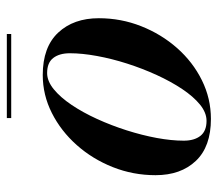

<svg xmlns="http://www.w3.org/2000/svg" viewBox="-57 -555 622 548"><g transform="rotate(-90 254.0 -281.0)"><path d="M188.5 10Q109.5 10 68.8 -33Q28 -76 28 -148Q28 -212 51 -270Q74 -328 114 -373Q154 -418 205.5 -444Q257 -470 314 -470Q393.5 -470 434.8 -426Q476 -382 476 -310Q476 -246.5 453.2 -189Q430.5 -131.5 390.8 -86.5Q351 -41.5 299 -15.8Q247 10 188.5 10ZM183 -2.5Q206.5 -2.5 229.5 -21.2Q252.5 -40 274 -72.2Q295.5 -104.5 314 -145Q332.5 -185.5 346.5 -229.2Q360.5 -273 368.2 -315.2Q376 -357.5 376 -392.5Q376 -422.5 362.5 -440Q349 -457.5 319.5 -457.5Q296.5 -457.5 273.2 -438.5Q250 -419.5 228.5 -387.5Q207 -355.5 188.5 -315Q170 -274.5 156 -230.5Q142 -186.5 134.2 -144.5Q126.5 -102.5 126.5 -67.5Q126.5 -37.5 140.2 -20Q154 -2.5 183 -2.5ZM191 -560V-572.5H431V-560Z"/></g></svg>

Font: Bodoni Moda 18pt SemiBold
Style: Italic
Weight: 600
Italic angle: -13°
Designer: Owen Earl
Foundry: indestructible type
Version: Version 2.005